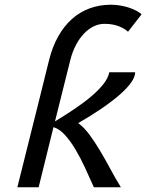

<svg xmlns="http://www.w3.org/2000/svg" viewBox="-20 -795 621 815"><path d="M53.7 0Q85.4 -126 112.3 -234.9Q124 -281.2 135.7 -328.1Q147.5 -375 157.7 -416.5Q168 -458 176 -490.5Q184.1 -522.9 188.5 -540.5Q202.6 -597.2 227.3 -640.9Q252 -684.6 285.4 -714.4Q318.8 -744.1 360.6 -759.5Q402.3 -774.9 450.7 -774.9Q472.7 -774.9 492.9 -771.2Q513.2 -767.6 530 -761.7Q546.9 -755.9 559.8 -748.8Q572.8 -741.7 581.1 -734.4L523.4 -660.2Q510.7 -672.9 484.9 -683.3Q459 -693.8 423.3 -693.8Q399.9 -693.8 377.7 -683.1Q355.5 -672.4 336.2 -652.1Q316.9 -631.8 302 -603.3Q287.1 -574.7 278.3 -539.6L213.4 -279.8Q258.8 -307.1 299.1 -334.5Q339.4 -361.8 370.1 -388.2Q400.9 -414.6 420.2 -439.7Q439.5 -464.8 443.8 -488.3H553.7Q553.7 -468.8 536.4 -444.3Q519 -419.9 487.3 -392.3Q455.6 -364.7 411.1 -334.2Q366.7 -303.7 312 -272.5Q337.4 -253.9 360.8 -221.9Q384.3 -189.9 406.5 -152.3Q428.7 -114.7 450.2 -74.7Q471.7 -34.7 493.2 0H378.4Q360.4 -41 340.8 -83.3Q321.3 -125.5 300 -161.1Q278.8 -196.8 255.6 -222.2Q232.4 -247.6 207 -255.4L144 0Z"/></svg>

Font: Andika New Basic
Style: Italic
Weight: 400
Italic angle: -14°
Designer: Victor Gaultney, Annie Olsen, Julie Remington, Don Collingsworth, Eric Hays
Foundry: SIL International
Version: Version 5.500